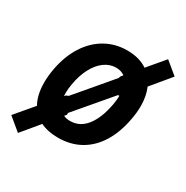

<svg xmlns="http://www.w3.org/2000/svg" viewBox="-179 -763 961 992"><g transform="rotate(30 301.0 -267.0)"><path d="M616.5 -565 521.5 -450.5Q541.5 -404.5 541.5 -345Q541.5 -309 534 -267.5Q518.5 -180.5 480.8 -118.2Q443 -56 384.8 -23Q326.5 10 251.5 10Q191 10 147 -11.5L61 92L-15 29L76 -78.5Q48 -128.5 48 -202Q48 -241.5 56 -284.5Q71.5 -369 111 -431.2Q150.5 -493.5 209 -526.8Q267.5 -560 338.5 -560Q410 -560 459 -527L542.5 -626ZM413.5 -282.5Q419 -313 419 -336H411L233.5 -127V-116L223.5 -104Q240 -96 262.5 -96Q321 -96 359.2 -145.2Q397.5 -194.5 413.5 -282.5ZM179.5 -200 192.5 -205 370.5 -415 372.5 -424 384 -438Q363.5 -454 332.5 -454Q295.5 -454 263.5 -430.8Q231.5 -407.5 209 -365Q186.5 -322.5 176.5 -265.5Q171 -234 171 -210.5Q171 -203.5 172 -191.5Z"/></g></svg>

Font: JuliaMono
Style: Bold Italic
Weight: 700
Italic angle: -9°
Monospace: yes
Designer: cormullion
Foundry: corm
Version: Version 0.057; ttfautohint (v1.8.4)